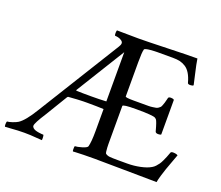

<svg xmlns="http://www.w3.org/2000/svg" viewBox="-143 -932 1282 1116"><g transform="rotate(20 498.5 -374.0)"><path d="M-15.6 -29.3Q-5.4 -29.3 15.9 -36.4Q37.1 -43.5 48.8 -50.8Q84.5 -73.7 133.8 -155.3L447.3 -661.6Q455.6 -674.8 455.6 -684.1Q455.6 -693.4 445.3 -700.4Q435.1 -707.5 423.8 -710Q412.6 -712.4 404.3 -712.4Q400.9 -718.3 401.6 -730.7Q402.3 -743.2 404.3 -745.6Q460 -744.1 535.6 -744.1Q586.9 -744.1 711.2 -748Q835.4 -752 899.4 -752Q904.3 -719.2 917 -665.3Q929.7 -611.3 932.1 -598.1Q926.8 -592.3 912.1 -592.3Q897.5 -592.3 896 -600.6Q887.2 -633.3 874 -655Q860.8 -676.8 843.3 -687.7Q825.7 -698.7 807.6 -702.9Q789.6 -707 764.6 -707H667Q659.2 -707 649.2 -706.5Q639.2 -706.1 624.8 -704.8Q610.4 -703.6 600.3 -700.9Q590.3 -698.2 588.9 -694.3Q583.5 -676.3 583.5 -613.8V-402.3Q583.5 -395.5 632.3 -395.5H692.4Q713.4 -395.5 726.6 -395.5Q739.7 -395.5 752.4 -397.5Q765.1 -399.4 772 -400.6Q778.8 -401.9 785.9 -407Q793 -412.1 795.9 -415.3Q798.8 -418.5 802.7 -428.5Q806.6 -438.5 808.6 -445.1Q810.5 -451.7 814.5 -467.3Q815.9 -473.6 816.9 -477.1Q818.4 -484.9 834 -484.9Q847.2 -484.9 853 -479V-265.1Q848.6 -260.7 835 -260.7Q820.3 -260.7 816.9 -269.5Q808.6 -300.8 803 -316.4Q797.4 -332 794.2 -336.2Q791 -340.3 785.2 -344.2Q771 -353.5 665 -353.5Q583.5 -353.5 583.5 -343.3V-127.9Q583.5 -117.2 583.5 -108.6Q583.5 -100.1 584.2 -85.4Q585 -70.8 586.4 -61.3Q587.9 -51.8 590.3 -49.8Q600.6 -42 615.5 -40.3Q630.4 -38.6 670.4 -38.6H725.1Q765.6 -38.6 804.9 -46.9Q844.2 -55.2 867.7 -69.3Q878.4 -75.2 887.5 -85Q896.5 -94.7 903.1 -104.2Q909.7 -113.8 916.7 -128.9Q923.8 -144 928 -154.5Q932.1 -165 939 -183.6Q940.9 -190.4 955.1 -190.4Q960.4 -190.4 966.6 -189.5Q972.7 -188.5 977.1 -186.8Q981.4 -185.1 983.4 -183.6Q978 -168.9 966.1 -136.5Q954.1 -104 947 -84Q939.9 -64 932.4 -38.3Q924.8 -12.7 921.9 4.4Q863.8 4.4 739.3 2.2Q614.7 0 535.6 0Q502 0 469.2 0.7Q436.5 1.5 420.4 2.4L404.3 3.4Q402.3 1 401.9 -7.3Q401.4 -15.6 402.3 -22.5Q403.3 -29.3 404.3 -29.3Q418 -29.3 446.8 -37.8Q475.6 -46.4 479 -55.7Q487.3 -85.9 487.3 -152.8V-289.1Q446.3 -291 386.2 -291Q373 -291 362.1 -290.8Q351.1 -290.5 340.1 -290Q329.1 -289.6 321 -289.1Q313 -288.6 297.9 -287.4Q282.7 -286.1 270.5 -285.6Q269.5 -285.6 268.3 -284.7Q267.1 -283.7 266.1 -282.7L265.1 -282.2Q217.3 -201.7 182.6 -146Q137.2 -75.7 137.2 -59.1Q137.2 -51.3 144 -45.4Q150.9 -39.6 159.9 -36.6Q168.9 -33.7 180.4 -32Q191.9 -30.3 198.5 -29.8Q205.1 -29.3 209.5 -29.3Q211.9 -26.9 212.6 -14.2Q213.4 -1.5 211.9 3.4Q195.3 2.4 176.3 1Q157.2 -0.5 140.6 -1.5Q124 -2.4 102.1 -2.4Q79.1 -2.4 62 -1.5Q44.9 -0.5 24.2 1Q3.4 2.4 -15.6 3.4Q-18.6 1 -18.6 -11.2Q-18.6 -23.4 -15.6 -29.3ZM301.3 -339.8Q300.3 -335.4 302.2 -335.4Q332 -334 392.1 -334Q443.8 -334 487.3 -336.4V-641.1Z"/></g></svg>

Font: Crimson
Style: Regular
Weight: 400
Version: Version 0.8